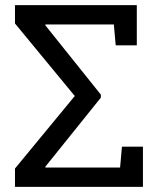

<svg xmlns="http://www.w3.org/2000/svg" viewBox="-20 -731 617 751"><path d="M38.6 0V-71.8L272.5 -355.5L38.6 -639.2V-710.9H515.1V-553.7H432.6L425.3 -635.3H158.2L156.7 -632.8L374.5 -360.8V-349.1L156.7 -78.1L158.2 -75.7H449.7L457 -157.2H539.1V0Z"/></svg>

Font: Roboto Slab
Style: Regular
Weight: 400
Designer: Google
Version: Version 2.000; ttfautohint (v1.8.1.43-b0c9)